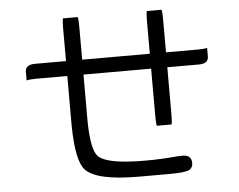

<svg xmlns="http://www.w3.org/2000/svg" viewBox="-53 -799 1106 889"><g transform="rotate(-5 500.0 -354.5)"><path d="M660.6 -735.4Q657.2 -724.6 657.2 -688.5V-537.1H342.8V-688.5Q342.8 -724.6 339.4 -735.4H271Q267.6 -724.6 267.6 -688.5V-537.1H124Q97.2 -537.1 86.4 -525.9Q78.1 -518.1 78.1 -502.4V-463.9Q94.2 -467.8 124 -467.8H267.6V-238.3Q269.5 -73.2 309.6 -30.3Q360.4 25.4 557.6 25.4Q561 25.4 564.5 25.4H698.2Q774.4 25.4 792.5 14.6Q808.6 4.9 808.6 -15.6Q808.6 -34.2 798.8 -43.9Q789.1 -53.7 766.6 -53.7L739.7 -52.7Q667 -45.9 593.8 -45.9Q439.5 -45.9 389.2 -76.2Q380.9 -81.1 376 -85.9Q344.7 -117.2 342.8 -250V-467.8H657.2V-250Q657.2 -212.9 660.6 -202.1H729Q732.4 -213.4 732.4 -250V-467.8H879.9Q904.8 -467.8 915.5 -478.5Q923.8 -486.8 923.8 -502.4V-541Q907.7 -537.1 879.9 -537.1H732.4V-688.5Q732.4 -724.6 729 -735.4Z"/></g></svg>

Font: YuPearl-Light
Style: Light
Weight: 300
Designer: Max Yao
Foundry: Max-Everyday
Version: Version 1.011; ttfautohint (v1.8.3)